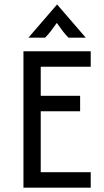

<svg xmlns="http://www.w3.org/2000/svg" viewBox="-20 -860 478 880"><path d="M87.5 0V-625H395.8V-554.2H166.7V-420.8H347.2V-350H166.7V-70.8H395.8V0ZM110.4 -687.5 241.7 -839.6 372.9 -687.5H293.8Q279.2 -702.1 267.4 -717.7Q255.6 -733.3 240.3 -754.9Q225 -733.3 213.2 -717.7Q201.4 -702.1 186.8 -687.5Z"/></svg>

Font: co2trust
Style: Regular
Weight: 400
Designer: Kristian Moeller
Foundry: Dicotype
Version: Version 1.000